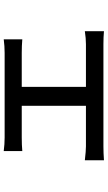

<svg xmlns="http://www.w3.org/2000/svg" viewBox="208 -776 583 1040"><g transform="rotate(-90 500.0 -256.5)"><path d="M548.8 -83H780.3Q811.5 -83 850.6 -88.9V14.6Q818.4 11.7 780.3 11.7H226.6Q191.4 11.7 151.4 14.6V-88.9Q202.1 -83 226.6 -83H446.3V-430.7H275.4Q233.4 -430.7 201.2 -427.7V-528.3Q238.3 -523.4 274.4 -523.4H733.4Q769.5 -523.4 806.6 -528.3V-427.7Q771.5 -430.7 733.4 -430.7H548.8Z"/></g></svg>

Font: Gen Shin Gothic Medium
Style: Regular
Weight: 500
Designer: [Source Han Sans]
Ryoko NISHIZUKA  (kana & ideographs); Paul D. Hunt (Latin, Greek & Cyrillic); Wenlong ZHANG  (bopomofo
Version: Version 1.002.20150607